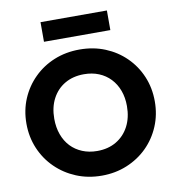

<svg xmlns="http://www.w3.org/2000/svg" viewBox="-97 -996 1000 1094"><g transform="rotate(-10 403.0 -449.0)"><path d="M404.5 12Q325 12 257.2 -16Q189.5 -44 138.8 -93.8Q88 -143.5 59.8 -210.2Q31.5 -277 31.5 -354Q31.5 -431.5 59.5 -497.5Q87.5 -563.5 137.8 -613.2Q188 -663 255.5 -690.5Q323 -718 402.5 -718Q482 -718 549.5 -690.5Q617 -663 667.5 -613.2Q718 -563.5 746 -497Q774 -430.5 774 -353Q774 -276 746 -209.5Q718 -143 667.8 -93.2Q617.5 -43.5 550.2 -15.8Q483 12 404.5 12ZM402.5 -131Q466 -131 513.2 -159Q560.5 -187 586.8 -237.2Q613 -287.5 613 -354Q613 -403.5 598 -444Q583 -484.5 555 -514Q527 -543.5 488.5 -559.2Q450 -575 402.5 -575Q339.5 -575 292.2 -547.5Q245 -520 218.8 -470.2Q192.5 -420.5 192.5 -354Q192.5 -304 207.5 -262.8Q222.5 -221.5 250.2 -192.2Q278 -163 316.8 -147Q355.5 -131 402.5 -131ZM211 -910H595V-796.5H211Z"/></g></svg>

Font: Outfit Thin
Style: Regular
Weight: 100
Designer: Rodrigo Fuenzalida
Foundry: fragTYPE
Version: Version 1.100;gftools[0.9.27]